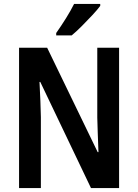

<svg xmlns="http://www.w3.org/2000/svg" viewBox="-20 -957 703 977"><path d="M586 0H443L185 -540H181Q184 -485 185.5 -443Q187 -401 188 -361V0H77V-714H220L477 -183H481Q479 -237 477.5 -277.5Q476 -318 475 -358V-714H586ZM490 -927Q476 -908 450.5 -880.5Q425 -853 396.5 -824.5Q368 -796 345 -777H266V-789Q292 -826 316 -864.5Q340 -903 357 -937H490Z"/></svg>

Font: Noto Sans Gurmukhi Condensed SemiBold
Style: Regular
Weight: 600
Width: 3
Designer: Jelle Bosma - Monotype Design Team
Foundry: Monotype Imaging Inc.
Version: Version 2.004; ttfautohint (v1.8.4.7-5d5b)